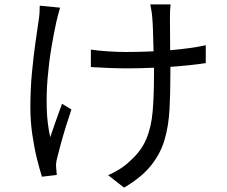

<svg xmlns="http://www.w3.org/2000/svg" viewBox="-20 -800 1040 879"><path d="M255 -765Q251 -751 246 -732.5Q241 -714 238 -700Q226 -646 215 -580Q204 -514 198 -443Q192 -372 194 -303Q196 -234 210 -172Q221 -204 235.5 -246Q250 -288 264 -325L307 -299Q295 -264 282 -222Q269 -180 258.5 -141.5Q248 -103 242 -78Q235 -53 237 -33Q238 -26 238.5 -16.5Q239 -7 240 1L172 9Q162 -22 149.5 -72Q137 -122 128 -183.5Q119 -245 119 -308Q119 -389 126 -464.5Q133 -540 142 -603Q151 -666 157 -707Q160 -724 161 -742.5Q162 -761 162 -774ZM396 -573Q428 -568 472.5 -565Q517 -562 557 -562Q620 -562 683 -565Q682 -612 680.5 -656.5Q679 -701 677 -720Q676 -737 673 -752.5Q670 -768 668 -780H761Q758 -755 758 -721L759 -570Q803 -574 845 -579.5Q887 -585 922 -593V-511Q888 -506 846.5 -501.5Q805 -497 760 -494V-459Q760 -373 756 -298.5Q752 -224 733.5 -160.5Q715 -97 671.5 -42.5Q628 12 548 59L475 2Q499 -8 526.5 -25Q554 -42 572 -60Q626 -107 649.5 -163Q673 -219 679 -291Q685 -363 685 -459V-490Q621 -487 558 -487Q522 -487 475 -489Q428 -491 396 -493Z"/></svg>

Font: Go Noto Current
Style: Regular
Weight: 400
Designer: Monotype Design Team
Foundry: Monotype Imaging Inc.
Version: Version 2.007; ttfautohint (v1.8) -l 8 -r 50 -G 200 -x 14 -D